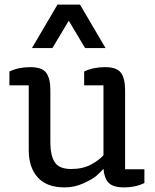

<svg xmlns="http://www.w3.org/2000/svg" viewBox="-20 -804 676 835"><path d="M608 -68V-8Q569 11 520 11Q471 11 452 -9.5Q433 -30 430 -70Q417 -55 400 -40Q383 -25 343.5 -7Q304 11 261 11Q183 11 144 -32.5Q105 -76 105 -151V-433H21V-493Q60 -512 111.5 -512Q163 -512 181 -487.5Q199 -463 199 -413V-186Q199 -127 218.5 -98Q238 -69 289 -69Q340 -69 376 -88.5Q412 -108 430 -129V-433H346V-493Q385 -512 436.5 -512Q488 -512 506 -487.5Q524 -463 524 -413V-68ZM439 -595H350L279 -714L208 -595H119L230 -784H328Z"/></svg>

Font: Belgrano
Style: Regular
Weight: 400
Version: Version 1.002